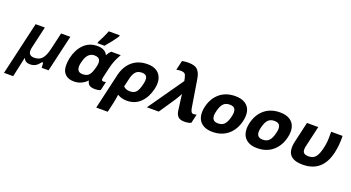

<svg xmlns="http://www.w3.org/2000/svg" viewBox="-62 -1587 4786 2619"><g transform="rotate(20 2330.5 -278.0)"><path d="M222 -65 232 -46Q254 -5 319 -5Q366 -5 398 -25Q430 -45 460 -84L464 -88H481L485 -15H585L708 -546H574L516 -296Q495 -205 456 -157Q417 -109 340 -109Q236 -109 266 -234L338 -546H204L26 225H159Z M1104 -421Q1001 -421 966 -270Q948 -205 964 -164.5Q980 -124 1037 -124Q1100 -124 1129.5 -157Q1159 -190 1178 -266L1180 -272Q1201 -344 1184.5 -382.5Q1168 -421 1104 -421ZM1342 -4Q1316 10 1268 10Q1211 10 1184.5 -9.5Q1158 -29 1149 -73Q1070 10 959 10Q883 10 839 -28.5Q795 -67 788.5 -129.5Q782 -192 798 -271Q827 -399 904.5 -477Q982 -555 1101 -555Q1213 -555 1250 -476Q1273 -520 1298 -543L1302 -546H1439L1434 -536Q1376 -437 1350 -324L1316 -176Q1305 -127 1337 -127Q1352 -127 1365 -131L1376 -134L1346 -6ZM1090 -615 1091 -616Q1107 -644 1134 -700.5Q1161 -757 1172 -789L1175 -796H1335L1330 -775L1329 -774Q1277 -695 1191 -595L1188 -591H1084Z M1370 240 1488 -272Q1519 -405 1606.5 -480.5Q1694 -556 1828 -556Q1914 -556 1965.5 -519.5Q2017 -483 2034 -421Q2052 -358 2032 -273Q2003 -146 1925 -68Q1847 10 1728 10Q1648 10 1591 -27Q1581 47 1570 96L1537 240ZM1726 -125Q1785 -125 1815 -161Q1845 -197 1862 -273Q1882 -343 1868 -382Q1854 -421 1794 -421Q1736 -421 1704.5 -386Q1673 -351 1657 -281L1629 -161Q1662 -125 1726 -125Z M2660 -8 2655 -6Q2617 10 2563 10Q2500 10 2471 -20Q2442 -50 2435 -106Q2411 -288 2410 -296Q2410 -300 2408.5 -314Q2407 -328 2407 -334Q2379 -283 2353 -242L2190 0H2018L2375 -510L2367 -551Q2358 -594 2342 -610Q2323 -626 2280 -626Q2254 -626 2229 -620L2220 -618L2252 -757L2258 -758Q2301 -766 2344 -766Q2396 -766 2431.5 -753.5Q2467 -741 2487 -715Q2507 -689 2517 -659.5Q2527 -630 2534 -586L2593 -221Q2599 -173 2612 -150Q2623 -130 2647 -130Q2658 -130 2680 -135L2690 -137Z M3147 -274Q3166 -342 3149 -381.5Q3132 -421 3070 -421Q3008 -421 2975.5 -384Q2943 -347 2926 -274Q2907 -206 2924 -165.5Q2941 -125 3003 -125Q3065 -125 3097.5 -162.5Q3130 -200 3147 -274ZM2756 -125Q2738 -191 2757 -274Q2788 -406 2877.5 -481Q2967 -556 3103 -556Q3191 -556 3246 -520.5Q3301 -485 3318 -423Q3336 -359 3316 -274Q3285 -142 3195 -66Q3105 10 2970 10Q2882 10 2827.5 -26.5Q2773 -63 2756 -125Z M3796 -274Q3815 -342 3798 -381.5Q3781 -421 3719 -421Q3657 -421 3624.5 -384Q3592 -347 3575 -274Q3556 -206 3573 -165.5Q3590 -125 3652 -125Q3714 -125 3746.5 -162.5Q3779 -200 3796 -274ZM3405 -125Q3387 -191 3406 -274Q3437 -406 3526.5 -481Q3616 -556 3752 -556Q3840 -556 3895 -520.5Q3950 -485 3967 -423Q3985 -359 3965 -274Q3934 -142 3844 -66Q3754 10 3619 10Q3531 10 3476.5 -26.5Q3422 -63 3405 -125Z M4660 -540Q4664 -415 4637 -295Q4566 9 4282 9Q4146 9 4095.5 -55.5Q4045 -120 4075 -250L4143 -546H4307L4238 -247Q4223 -183 4240.5 -154Q4258 -125 4318 -125Q4385 -125 4419.5 -169Q4454 -213 4474 -301Q4487 -356 4491 -401Q4495 -452 4494 -537V-546H4659Z"/></g></svg>

Font: Passageway
Style: BdIt
Weight: 700
Foundry: Ascender Corporation
Version: Version 1.11